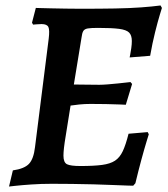

<svg xmlns="http://www.w3.org/2000/svg" viewBox="-20 -672 613 702"><path d="M212 -103Q212 -78 225 -71.5Q238 -65 274 -65Q323 -65 353 -69Q383 -73 400.5 -84.5Q418 -96 429 -119.5Q440 -143 450 -183L520 -189L524 -181Q524 -181 516 -155Q508 -129 497 -88.5Q486 -48 475 -2L467 7Q467 7 447 6.5Q427 6 394.5 4.5Q362 3 322.5 2Q283 1 243.5 0.5Q204 0 170 0Q130 0 94 2.5Q58 5 35.5 7.5Q13 10 13 10L27 -49Q69 -55 86 -73Q103 -91 108 -134L158 -530Q162 -562 157 -573Q152 -584 132 -584Q124 -584 112.5 -583Q101 -582 101 -582L97 -589L111 -643Q111 -643 126.5 -642.5Q142 -642 167 -641.5Q192 -641 220.5 -640.5Q249 -640 274 -640Q346 -640 400.5 -641Q455 -642 496 -645Q537 -648 567 -652L572 -643Q572 -643 564.5 -618.5Q557 -594 547 -554Q537 -514 529 -468L454 -462Q454 -462 456 -472Q458 -482 460 -496Q462 -510 462 -522Q462 -543 452 -553Q442 -563 415.5 -566.5Q389 -570 338 -570Q313 -570 301 -568Q289 -566 284.5 -558.5Q280 -551 278 -534L250 -363Q266 -363 294 -362.5Q322 -362 343 -362Q355 -362 374 -363.5Q393 -365 412 -367Q431 -369 444 -370.5Q457 -372 457 -372L463 -365L440 -289Q440 -289 418.5 -290Q397 -291 367 -291.5Q337 -292 311 -292Q290 -292 270 -290Q250 -288 238 -286Q228 -221 220 -173.5Q212 -126 212 -103Z"/></svg>

Font: Alegreya SemiBold
Style: Italic
Weight: 600
Italic angle: -7°
Designer: Juan Pablo del Peral
Foundry: Huerta Tipografica
Version: Version 2.009